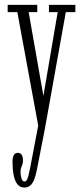

<svg xmlns="http://www.w3.org/2000/svg" viewBox="-20 -544 340 814"><path d="M83 251Q64.5 251 53.5 236.8Q42.5 222.5 37.8 198Q33 173.5 33 142Q33 124 38.5 114Q44 104 55.5 104Q67 104 72.2 113Q77.5 122 77.5 135.5Q77.5 145.5 75 152.8Q72.5 160 69.8 167Q67 174 67 184.5Q67 198.5 70.8 212Q74.5 225.5 84 225.5Q90 225.5 94 218.5Q98 211.5 101.2 198Q104.5 184.5 108 166.5L142 -11.5L53.5 -492.5H12.5V-523.5H138V-492.5H101.5L164 -137.5L224.5 -492.5H187.5V-523.5H299.5V-492.5H259L170 3.5L136.5 175Q131.5 200.5 124.8 217.5Q118 234.5 108 242.8Q98 251 83 251Z"/></svg>

Font: Imbue Thin 10pt ExtraLight
Style: Regular
Weight: 250
Version: Version 1.102